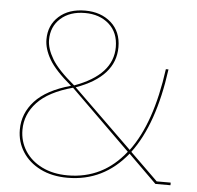

<svg xmlns="http://www.w3.org/2000/svg" viewBox="-54 -814 896 875"><g transform="rotate(5 394.5 -376.0)"><path d="M757 -12V0H688L559 -127Q451 7 286 7Q215 7 162 -19.5Q109 -46 80 -91.5Q51 -137 51 -193Q51 -267 103 -324Q155 -381 266 -412Q191 -475 163.5 -522.5Q136 -570 136 -613Q136 -678 181 -718.5Q226 -759 301 -759Q373 -759 419.5 -718Q466 -677 466 -606Q466 -471 288 -407L558 -144Q656 -275 690 -525H702Q668 -272 566 -136L693 -12ZM280 -415Q454 -478 454 -605Q454 -672 411 -710Q368 -748 301 -748Q232 -748 190 -710.5Q148 -673 148 -612Q148 -572 176 -525Q204 -478 280 -415ZM550 -135 278 -402Q276 -404 276 -404Q166 -374 114.5 -319Q63 -264 63 -193Q63 -140 90.5 -97Q118 -54 168.5 -29Q219 -4 286 -4Q447 -4 550 -135Z"/></g></svg>

Font: Hepta Slab Thin
Style: Regular
Weight: 250
Designer: Michael LaGattuta
Foundry: Michael LaGattuta
Version: Version 1.100; ttfautohint (v1.8) -l 8 -r 50 -G 200 -x 14 -D